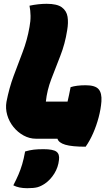

<svg xmlns="http://www.w3.org/2000/svg" viewBox="-20 -729 590 1009"><path d="M169 0Q135 0 104 -17Q73 -34 50.5 -62Q28 -90 18 -124.5Q8 -159 14 -194Q28 -266 51.5 -329.5Q75 -393 99 -455.5Q123 -518 135 -587Q141 -618 140.5 -646.5Q140 -675 135 -699Q158 -704 181 -706.5Q204 -709 225 -709Q280 -709 305 -690.5Q330 -672 335 -641Q340 -610 333 -570Q322 -499 297 -435.5Q272 -372 249.5 -313Q227 -254 221 -195H335Q339 -212 343 -231Q347 -250 351 -271Q382 -281 430 -281Q480 -281 498 -260.5Q516 -240 513 -196Q510 -156 498.5 -112.5Q487 -69 469.5 -29Q452 11 430 42Q358 42 323 31.5Q288 21 282 0ZM112 67Q136 60 157 57.5Q178 55 209 55Q259 55 276.5 68Q294 81 290 111Q286 150 265.5 183Q245 216 216 236Q195 250 176.5 255Q158 260 123 260Q79 260 50 245Q66 214 77 188.5Q88 163 96.5 134.5Q105 106 112 67Z"/></svg>

Font: Recursive Sn Csl St Blk
Style: Italic
Weight: 900
Italic angle: -15°
Version: Version 1.079;hotconv 1.0.112;makeotfexe 2.5.65598; ttfautoh